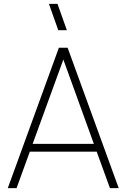

<svg xmlns="http://www.w3.org/2000/svg" viewBox="-20 -965 649 985"><path d="M323 -810 275 -945H231L279 -810ZM20 0H65L133 -187H476L544 0H589L327 -720H282ZM147.5 -227 305 -659.5 461.5 -227Z"/></svg>

Font: Vela Sans ExtLt
Style: Regular
Weight: 200
Designer: Principal design: Mikhail Sharanda - project Manrope.
Design modification: Ravid Balaliev
Foundry: Mikhail Sharanda
Version: Version 1.001